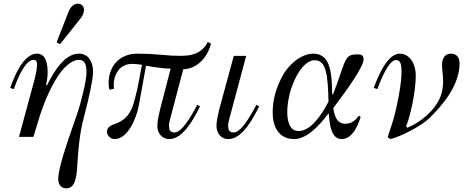

<svg xmlns="http://www.w3.org/2000/svg" viewBox="-20 -750 2550 1052"><path d="M290 -518 309 -508 415 -641C426 -654 440 -673 440 -695C440 -711 432 -730 405 -730C389 -730 368 -716 357 -689ZM36 -268 56 -262C82 -339 123 -422 164 -422C179 -422 183 -412 183 -395C183 -370 172 -326 168 -310L84 0H163L183 -66C200 -123 230 -221 286 -315C331 -390 378 -422 412 -422C444 -422 454 -398 454 -352C454 -310 424 -186 400 -118C337 60 299 178 299 230C299 260 314 282 343 282C389 282 400 230 404 148C407 94 415 -16 438 -101C467 -209 490 -319 490 -355C490 -418 460 -456 412 -456C338 -456 280 -368 237 -282L232 -285C238 -309 241 -332 241 -354C241 -394 234 -456 183 -456C107 -456 57 -328 36 -268Z M566 -29C566 -8 585 12 608 12C678 12 727 -97 741 -174L780 -390C823 -382 880 -374 915 -374L857 -150C853 -135 842 -86 842 -62C842 -23 864 12 908 12C984 12 1044 -103 1076 -167L1061 -176C1023 -104 975 -24 936 -24C909 -24 906 -44 906 -62C906 -74 910 -90 913 -101L984 -370C1058 -374 1115 -430 1136 -511L1118 -520C1087 -457 1030 -444 971 -444C935 -444 899 -446 861 -450C820 -454 778 -456 734 -456C625 -456 575 -377 575 -295C575 -283 576 -270 580 -258L605 -264C604 -269 603 -275 603 -285C603 -340 634 -400 704 -400C720 -400 744 -397 758 -395L747 -338C738 -288 728 -238 712 -183C690 -108 646 -84 615 -73C589 -64 566 -54 566 -29Z M1166 -62C1166 -23 1188 12 1232 12C1308 12 1368 -103 1400 -167L1385 -176C1347 -104 1299 -24 1260 -24C1233 -24 1230 -44 1230 -62C1230 -74 1234 -90 1237 -101L1329 -444H1261L1181 -150C1177 -135 1166 -86 1166 -62Z M1474 -132C1474 -64 1502 12 1592 12C1659 12 1726 -57 1778 -126H1782C1786 -57 1798 12 1852 12C1915 12 1946 -75 1956 -110L1946 -116C1932 -96 1910 -72 1872 -72C1832 -72 1815 -101 1806 -158L1827 -186C1878 -254 1972 -383 1972 -424C1972 -442 1967 -452 1940 -452C1882 -452 1876 -437 1843 -338C1830 -300 1816 -262 1805 -234H1800C1798 -344 1794 -456 1696 -456C1635 -456 1562 -402 1523 -325C1493 -266 1474 -206 1474 -132ZM1554 -136C1554 -180 1564 -237 1584 -288C1613 -363 1658 -420 1704 -420C1770 -420 1776 -335 1780 -193C1741 -118 1682 -32 1616 -32C1560 -32 1554 -101 1554 -136Z M2028 -268 2048 -262C2066 -314 2111 -421 2149 -421C2169 -421 2180 -408 2180 -361C2180 -292 2162 -206 2148 -144C2138 -100 2122 -51 2104 2L2120 12C2171 0 2285 -57 2332 -102C2406 -174 2498 -284 2498 -402C2498 -435 2483 -456 2449 -456C2418 -456 2402 -430 2402 -394C2402 -381 2403 -366 2405 -351C2407 -335 2408 -319 2408 -304C2408 -284 2405 -250 2393 -220C2364 -146 2287 -81 2212 -50L2205 -58C2228 -112 2258 -248 2258 -335C2258 -405 2222 -456 2170 -456C2102 -456 2049 -328 2028 -268Z"/></svg>

Font: Old Standard
Style: Italic
Weight: 400
Italic angle: -15.2°
Designer: Alexey Kryukov <alexios@thessalonica.org.ru>
Version: Version 2.0